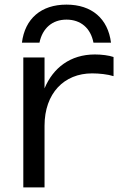

<svg xmlns="http://www.w3.org/2000/svg" viewBox="-20 -812 524 832"><path d="M472 -565C452 -572 420 -576 391 -576C285 -576 210 -518 173 -429V-563H81V0H173V-267C173 -408 258 -494 379 -494C410 -494 447 -490 472 -482ZM461 -627C448 -731 378 -792 268 -792C158 -792 88 -731 75 -627H151C164 -690 207 -727 268 -727C330 -727 373 -690 385 -627Z"/></svg>

Font: Bounded Light
Style: Regular
Weight: 300
Designer: Vlad Churkin
Version: Version 3.0